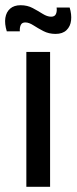

<svg xmlns="http://www.w3.org/2000/svg" viewBox="-31 -716 294 736"><path d="M70 0V-517H161V0ZM182 -586Q156 -586 135 -597Q114 -608 97 -619Q80 -630 66 -630Q53 -630 48.5 -620Q44 -610 45 -596H-5Q-14 -625 -10.5 -647.5Q-7 -670 8 -683Q23 -696 48 -696Q74 -696 94.5 -685Q115 -674 132.5 -663Q150 -652 165 -652Q179 -652 183.5 -662.5Q188 -673 186 -687H236Q244 -661 241.5 -638Q239 -615 224 -600.5Q209 -586 182 -586Z"/></svg>

Font: Bricolage Grotesque 36pt
Style: Regular
Weight: 400
Designer: Mathieu Triay
Foundry: Atelier Triay
Version: Version 1.001;gftools[0.9.33.dev8+g029e19f]